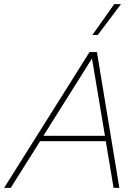

<svg xmlns="http://www.w3.org/2000/svg" viewBox="-64 -913 672 933"><path d="M-44 0 371 -660H407L516 0H488L450 -227H131L-12 0ZM147 -253H446L383 -629ZM491 -893H524L411 -743H385Z"/></svg>

Font: Work Sans ExtraLight
Style: Italic
Weight: 200
Italic angle: -13°
Designer: Wei Huang
Foundry: Wei Huang
Version: Version 2.012; ttfautohint (v1.8.3)